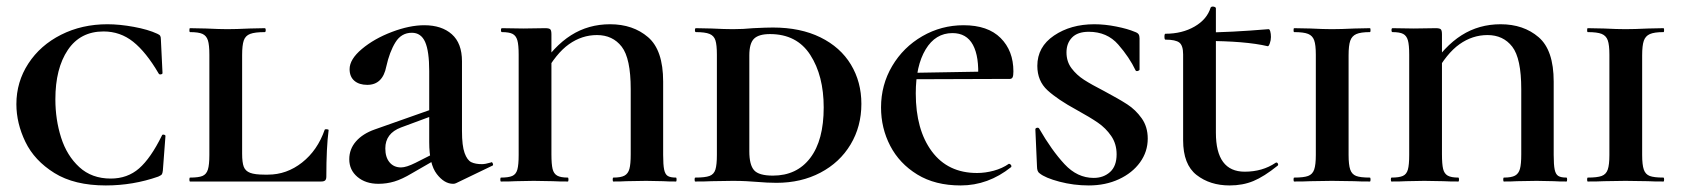

<svg xmlns="http://www.w3.org/2000/svg" viewBox="-20 -554 5133 586"><path d="M460 -451Q467 -448 469 -444.5Q471 -441 471 -434L476 -331Q476 -328 471 -327Q466 -326 464 -330Q426 -395 386.5 -426.5Q347 -458 296 -458Q225 -458 187 -401.5Q149 -345 149 -251Q149 -189 166.5 -134Q184 -79 222 -44Q260 -9 318 -9Q369 -9 404.5 -40Q440 -71 474 -140Q475 -144 480 -143Q485 -142 485 -139L477 -33Q476 -25 474 -22Q472 -19 463 -15Q386 12 303 12Q207 12 146 -26Q85 -64 57.5 -121Q30 -178 30 -236Q30 -304 66.5 -360Q103 -416 166.5 -448Q230 -480 308 -480Q345 -480 388.5 -472Q432 -464 460 -451Z M787 -21H798Q855 -21 902 -58Q949 -95 971 -158Q972 -160 977.5 -159.5Q983 -159 983 -157Q976 -104 976 -15Q976 -7 972.5 -3.5Q969 0 960 0H560Q558 0 558 -6Q558 -12 560 -12Q586 -12 598 -17Q610 -22 614.5 -36.5Q619 -51 619 -81V-387Q619 -417 614.5 -431Q610 -445 598 -450.5Q586 -456 560 -456Q558 -456 558 -462Q558 -468 560 -468L609 -467Q651 -465 674 -465Q700 -465 742 -467L788 -468Q791 -468 791 -462Q791 -456 788 -456Q758 -456 743.5 -450.5Q729 -445 724 -430.5Q719 -416 719 -386V-85Q719 -58 724 -45Q729 -32 743.5 -26.5Q758 -21 787 -21Z M1363 7Q1336 7 1313 -23Q1290 -53 1290 -120V-337Q1290 -398 1277.5 -426Q1265 -454 1237 -454Q1205 -454 1187 -425Q1169 -396 1159 -351Q1148 -295 1101 -295Q1076 -295 1061.5 -307.5Q1047 -320 1047 -343Q1047 -373 1084.5 -404.5Q1122 -436 1176 -456.5Q1230 -477 1275 -477Q1328 -477 1359 -449.5Q1390 -422 1390 -367V-154Q1390 -109 1398 -87Q1406 -65 1418.5 -59Q1431 -53 1451 -53Q1461 -53 1478 -58L1480 -59Q1483 -59 1484.5 -54Q1486 -49 1482 -48L1372 5Q1368 7 1363 7ZM1046 -68Q1046 -99 1066.5 -122.5Q1087 -146 1124 -159L1325 -230L1328 -211L1204 -165Q1156 -147 1156 -101Q1156 -74 1169 -58.5Q1182 -43 1204 -43Q1220 -43 1248 -57L1335 -101L1336 -82L1237 -25Q1207 -7 1183.5 0Q1160 7 1135 7Q1096 7 1071 -14Q1046 -35 1046 -68Z M1713 -12Q1715 -12 1715 -6Q1715 0 1713 0Q1684 0 1667 -1L1609 -2L1554 -1Q1538 0 1509 0Q1507 0 1507 -6Q1507 -12 1509 -12Q1532 -12 1543.5 -17Q1555 -22 1559 -36.5Q1563 -51 1563 -81V-387Q1563 -417 1559 -431Q1555 -445 1544.5 -450.5Q1534 -456 1512 -456Q1509 -456 1509 -462Q1509 -468 1512 -468L1577 -467L1644 -468Q1656 -468 1659.5 -464.5Q1663 -461 1663 -449V-83Q1663 -53 1666.5 -38.5Q1670 -24 1680.5 -18Q1691 -12 1713 -12ZM1842 -480Q1912 -480 1958 -440.5Q2004 -401 2004 -305V-81Q2004 -51 2007 -36.5Q2010 -22 2018 -17Q2026 -12 2043 -12Q2045 -12 2045 -6Q2045 0 2043 0Q2018 0 2004 -1L1952 -2L1892 -1Q1877 0 1852 0Q1850 0 1850 -6Q1850 -12 1852 -12Q1875 -12 1886 -18Q1897 -24 1901 -38.5Q1905 -53 1905 -83V-282Q1905 -376 1877.5 -411.5Q1850 -447 1802 -447Q1756 -447 1716.5 -419Q1677 -391 1642 -327L1625 -343Q1670 -413 1723 -446.5Q1776 -480 1842 -480Z M2288 1Q2276 0 2258 -1Q2240 -2 2217 -2L2152 -1Q2134 0 2102 0Q2100 0 2100 -6Q2100 -12 2102 -12Q2132 -12 2145.5 -17Q2159 -22 2163.5 -36.5Q2168 -51 2168 -81V-387Q2168 -417 2163.5 -431Q2159 -445 2145.5 -450.5Q2132 -456 2104 -456Q2101 -456 2101 -462Q2101 -468 2104 -468L2152 -467Q2192 -465 2217 -465Q2248 -465 2279 -468Q2319 -470 2339 -470Q2423 -470 2484 -440Q2545 -410 2577 -357Q2609 -304 2609 -237Q2609 -168 2576 -113Q2543 -58 2484 -27Q2425 4 2350 4Q2323 4 2288 1ZM2494 -226Q2494 -323 2453 -386.5Q2412 -450 2330 -450Q2296 -450 2281.5 -436Q2267 -422 2267 -385V-92Q2267 -51 2281.5 -34.5Q2296 -18 2339 -18Q2412 -18 2453 -72Q2494 -126 2494 -226Z M2669 -226Q2669 -295 2703 -352.5Q2737 -410 2795 -443.5Q2853 -477 2921 -477Q2995 -477 3034 -438Q3073 -399 3073 -336Q3073 -323 3070.5 -318Q3068 -313 3061 -313H2965Q2969 -381 2949.5 -417Q2930 -453 2887 -453Q2835 -453 2805 -403Q2775 -353 2775 -269Q2775 -158 2824 -92Q2873 -26 2962 -26Q2987 -26 3013 -33Q3039 -40 3059 -54H3060Q3063 -54 3065.5 -50.5Q3068 -47 3066 -44Q2996 12 2912 12Q2834 12 2779.5 -21.5Q2725 -55 2697 -109Q2669 -163 2669 -226ZM2723 -331 3012 -336V-313L2724 -312Z M3350 -276Q3395 -252 3420.5 -235.5Q3446 -219 3464.5 -193Q3483 -167 3483 -131Q3483 -91 3459.5 -58.5Q3436 -26 3395 -7Q3354 12 3303 12Q3257 12 3213.5 0.5Q3170 -11 3153 -25Q3145 -30 3145 -46L3140 -159Q3140 -163 3145 -164Q3150 -165 3152 -161Q3190 -95 3229 -53Q3268 -11 3318 -11Q3348 -11 3368 -29Q3388 -47 3388 -83Q3388 -115 3371.5 -139Q3355 -163 3331 -179.5Q3307 -196 3267 -218Q3208 -250 3177 -278.5Q3146 -307 3146 -353Q3146 -411 3197 -445.5Q3248 -480 3320 -480Q3352 -480 3387 -473Q3422 -466 3443 -457Q3452 -454 3455 -449.5Q3458 -445 3458 -437V-342Q3458 -339 3453 -337.5Q3448 -336 3446 -339Q3427 -379 3393 -418Q3359 -457 3303 -457Q3269 -457 3252 -439.5Q3235 -422 3235 -394Q3235 -366 3250.5 -345.5Q3266 -325 3288.5 -310.5Q3311 -296 3350 -276Z M3591 -126V-388Q3591 -415 3579.5 -424Q3568 -433 3537 -433Q3534 -433 3534 -442Q3534 -451 3537 -451Q3588 -451 3626 -473Q3664 -495 3675 -531Q3677 -534 3681 -534Q3685 -534 3688 -532.5Q3691 -531 3691 -529V-149Q3691 -30 3779 -30Q3833 -30 3873 -57L3875 -58Q3879 -58 3880.5 -54Q3882 -50 3879 -48Q3838 -15 3805.5 -1.5Q3773 12 3733 12Q3673 12 3632 -20Q3591 -52 3591 -126ZM3656 -429V-455Q3732 -455 3852 -465Q3855 -465 3857 -458Q3859 -451 3859 -441Q3859 -431 3855.5 -421.5Q3852 -412 3849 -413Q3781 -429 3656 -429Z M4161 -12Q4163 -12 4163 -6Q4163 0 4161 0Q4130 0 4113 -1L4045 -2L3980 -1Q3962 0 3930 0Q3928 0 3928 -6Q3928 -12 3930 -12Q3959 -12 3972.5 -17Q3986 -22 3991 -36.5Q3996 -51 3996 -81V-387Q3996 -417 3991 -431Q3986 -445 3972.5 -450.5Q3959 -456 3930 -456Q3928 -456 3928 -462Q3928 -468 3930 -468L3980 -467Q4020 -465 4045 -465Q4072 -465 4114 -467L4161 -468Q4163 -468 4163 -462Q4163 -456 4161 -456Q4133 -456 4119.5 -450Q4106 -444 4101 -429.5Q4096 -415 4096 -385V-81Q4096 -51 4101 -36.5Q4106 -22 4119 -17Q4132 -12 4161 -12Z M4431 -12Q4433 -12 4433 -6Q4433 0 4431 0Q4402 0 4385 -1L4327 -2L4272 -1Q4256 0 4227 0Q4225 0 4225 -6Q4225 -12 4227 -12Q4250 -12 4261.5 -17Q4273 -22 4277 -36.5Q4281 -51 4281 -81V-387Q4281 -417 4277 -431Q4273 -445 4262.5 -450.5Q4252 -456 4230 -456Q4227 -456 4227 -462Q4227 -468 4230 -468L4295 -467L4362 -468Q4374 -468 4377.5 -464.5Q4381 -461 4381 -449V-83Q4381 -53 4384.5 -38.5Q4388 -24 4398.5 -18Q4409 -12 4431 -12ZM4560 -480Q4630 -480 4676 -440.5Q4722 -401 4722 -305V-81Q4722 -51 4725 -36.5Q4728 -22 4736 -17Q4744 -12 4761 -12Q4763 -12 4763 -6Q4763 0 4761 0Q4736 0 4722 -1L4670 -2L4610 -1Q4595 0 4570 0Q4568 0 4568 -6Q4568 -12 4570 -12Q4593 -12 4604 -18Q4615 -24 4619 -38.5Q4623 -53 4623 -83V-282Q4623 -376 4595.5 -411.5Q4568 -447 4520 -447Q4474 -447 4434.5 -419Q4395 -391 4360 -327L4343 -343Q4388 -413 4441 -446.5Q4494 -480 4560 -480Z M5057 -12Q5059 -12 5059 -6Q5059 0 5057 0Q5026 0 5009 -1L4941 -2L4876 -1Q4858 0 4826 0Q4824 0 4824 -6Q4824 -12 4826 -12Q4855 -12 4868.5 -17Q4882 -22 4887 -36.5Q4892 -51 4892 -81V-387Q4892 -417 4887 -431Q4882 -445 4868.5 -450.5Q4855 -456 4826 -456Q4824 -456 4824 -462Q4824 -468 4826 -468L4876 -467Q4916 -465 4941 -465Q4968 -465 5010 -467L5057 -468Q5059 -468 5059 -462Q5059 -456 5057 -456Q5029 -456 5015.5 -450Q5002 -444 4997 -429.5Q4992 -415 4992 -385V-81Q4992 -51 4997 -36.5Q5002 -22 5015 -17Q5028 -12 5057 -12Z"/></svg>

Font: Cormorant Unicase
Style: Bold
Weight: 700
Designer: Christian Thalmann (Catharsis Fonts)
Foundry: Catharsis Fonts
Version: Version 4.000